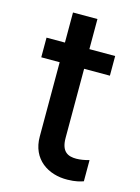

<svg xmlns="http://www.w3.org/2000/svg" viewBox="-107 -737 585 805"><g transform="rotate(15 186.0 -334.5)"><path d="M326 -545.5H214.1V-676.1H108V-545.5H28.1V-460.2H108V-138.1C107.6 -39.1 183.2 8.9 267 7.1C300.8 6.7 322.4 0.4 335.2 -4.3V-96.2C316.1 -90.9 296.5 -87.4 279.5 -87.4C245 -87.4 214.1 -98.7 214.1 -160.2V-460.2H326Z"/></g></svg>

Font: Magic Ui Pro Medium
Style: Regular
Weight: 500
Designer: Stefan Endress, Andreas Faust
Version: Version 1.000;FEAKit 1.0